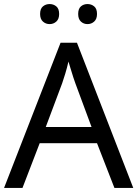

<svg xmlns="http://www.w3.org/2000/svg" viewBox="-20 -928 679 948"><path d="M545 0 459 -221H176L91 0H0L279 -717H360L638 0ZM352 -517Q349 -525 342 -546Q335 -567 328.5 -589.5Q322 -612 318 -624Q311 -593 302 -563.5Q293 -534 287 -517L206 -301H432ZM178 -859Q178 -885 192 -896.5Q206 -908 225 -908Q244 -908 258 -896.5Q272 -885 272 -859Q272 -834 258 -821.5Q244 -809 225 -809Q206 -809 192 -821.5Q178 -834 178 -859ZM366 -859Q366 -885 379.5 -896.5Q393 -908 412 -908Q431 -908 445 -896.5Q459 -885 459 -859Q459 -834 445 -821.5Q431 -809 412 -809Q393 -809 379.5 -821.5Q366 -834 366 -859Z"/></svg>

Font: Noto Sans Indic Siyaq Numbers
Style: Regular
Weight: 400
Designer: Monotype Design Team
Foundry: Monotype Imaging Inc.
Version: Version 2.002; ttfautohint (v1.8.4.7-5d5b)